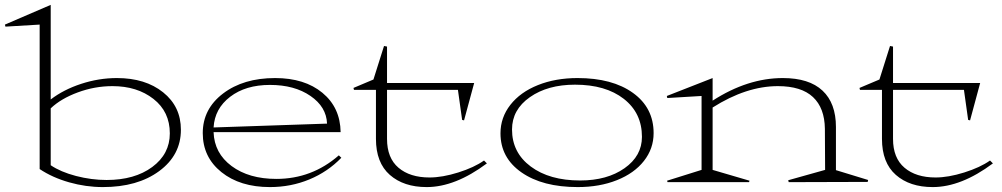

<svg xmlns="http://www.w3.org/2000/svg" viewBox="-83 -740 4072 780"><path d="M123 -68.8Q163.1 -41.5 225.8 -25.1Q288.6 -8.8 350.1 -8.8Q463.9 -8.8 535.4 -61.5Q606.9 -114.3 606.9 -198.2Q606.9 -286.1 540.5 -338.1Q474.1 -390.1 374 -390.1Q301.8 -390.1 233.2 -364.7Q164.6 -339.4 123 -299.8ZM-63 -640.1 123 -720.2V-335.9Q175.3 -376 246.8 -399.4Q318.4 -422.9 392.1 -422.9Q507.3 -422.9 579.6 -365Q651.9 -307.1 651.9 -212.9Q651.9 -109.9 563.7 -44.9Q475.6 20 335 20Q265.6 20 197.8 0.7Q129.9 -18.6 78.1 -53.2V-640.1L-61 -631.8Z M1245.6 -237.8Q1243.2 -305.7 1178.2 -350.3Q1113.3 -395 1013.7 -395Q915 -395 852.1 -346.9Q789.1 -298.8 784.7 -222.2ZM740.7 -199.2Q740.7 -297.4 823.2 -360.1Q905.8 -422.9 1034.7 -422.9Q1154.3 -422.9 1226.8 -363Q1299.3 -303.2 1300.8 -203.1H784.7Q787.6 -117.7 857.9 -65.4Q928.2 -13.2 1039.6 -13.2Q1184.1 -13.2 1293.5 -108.9L1303.7 -99.1Q1248.5 -42 1173.6 -11Q1098.6 20 1013.7 20Q892.1 20 816.4 -40.8Q740.7 -101.6 740.7 -199.2Z M1353 -382.8 1434.1 -417 1477.1 -553.2 1489.3 -550.8V-402.8H1843.3L1802.2 -251L1794.4 -252.9L1777.3 -375H1489.3V-175.8Q1489.3 -98.1 1535.9 -58.6Q1582.5 -19 1662.1 -19Q1713.9 -19 1778.6 -39.3Q1843.3 -59.6 1883.3 -87.9L1895 -76.2Q1766.1 20 1650.4 20Q1557.1 20 1500.7 -29.5Q1444.3 -79.1 1444.3 -175.8V-375H1355Z M2264.2 20Q2121.1 20 2035.6 -39.6Q1950.2 -99.1 1950.2 -198.2Q1950.2 -262.7 1990.5 -314.2Q2030.8 -365.7 2102.3 -394.3Q2173.8 -422.9 2263.2 -422.9Q2404.8 -422.9 2488.5 -362.5Q2572.3 -302.2 2572.3 -199.2Q2572.3 -136.2 2533 -86.2Q2493.7 -36.1 2423.3 -8.1Q2353 20 2264.2 20ZM1997.1 -213.9Q1997.1 -120.1 2073.2 -63.5Q2149.4 -6.8 2273.9 -6.8Q2383.3 -6.8 2454.1 -56.6Q2524.9 -106.4 2524.9 -184.1Q2524.9 -280.8 2451.2 -338.4Q2377.4 -396 2252.9 -396Q2142.1 -396 2069.6 -345.2Q1997.1 -294.4 1997.1 -213.9Z M2627.9 -341.8 2626 -350.1 2812 -422.9V-331.1Q2954.1 -422.9 3097.2 -422.9Q3204.1 -422.9 3258.5 -371.8Q3313 -320.8 3313 -224.1V-48.8L3443.8 -8.8L3441.9 -1L3121.1 0L3119.1 -7.8L3269 -49.8L3268.1 -216.8Q3267.1 -301.3 3219.7 -345.7Q3172.4 -390.1 3077.1 -390.1Q2949.2 -390.1 2812 -303.2V-49.8L2961.9 -5.9L2960 0H2628.9L2627 -5.9L2767.1 -49.8V-350.1Z M3408.7 -382.8 3489.7 -417 3532.7 -553.2 3544.9 -550.8V-402.8H3898.9L3857.9 -251L3850.1 -252.9L3833 -375H3544.9V-175.8Q3544.9 -98.1 3591.6 -58.6Q3638.2 -19 3717.8 -19Q3769.5 -19 3834.2 -39.3Q3898.9 -59.6 3939 -87.9L3950.7 -76.2Q3821.8 20 3706.1 20Q3612.8 20 3556.4 -29.5Q3500 -79.1 3500 -175.8V-375H3410.6Z"/></svg>

Font: Halibut Exp Thin
Style: Regular
Weight: 250
Width: 7
Designer: Matteo Maggi
Foundry: Collletttivo
Version: Version 3.080 | FøM Fix